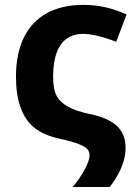

<svg xmlns="http://www.w3.org/2000/svg" viewBox="-20 -576 538 780"><path d="M343.8 55.7Q343.8 39.6 334.5 29.5Q325.2 19.5 302.2 10.3Q272.5 -2 225.1 -11.7Q157.7 -26.4 119.6 -57.1Q81.5 -87.9 63.5 -140.1Q44.9 -189.5 44.9 -264.6Q44.9 -357.9 76.7 -423.1Q108.4 -488.3 169.9 -522.2Q231.4 -556.2 319.3 -556.2Q409.7 -556.2 494.1 -517.1L452.1 -406.2Q416 -420.4 379.6 -429.4Q343.3 -438.5 318.4 -438.5Q257.8 -438.5 226.8 -394.3Q195.8 -350.1 195.8 -263.7Q195.8 -214.4 209.5 -187.7Q223.1 -161.1 256.3 -142.6Q290 -124 344.7 -112.8Q422.9 -96.7 457.5 -62Q490.2 -29.3 490.2 24.9Q490.2 67.9 467.8 116.7Q452.1 149.4 425.8 183.6H275.4Q304.7 148.9 324.2 112.3Q343.8 75.7 343.8 55.7Z"/></svg>

Font: Viking Open Sans
Style: Bold
Weight: 700
Foundry: Ascender Corporation
Version: Version 2.001